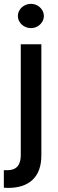

<svg xmlns="http://www.w3.org/2000/svg" viewBox="-42 -755 294 975"><path d="M168 -530.3V34.2Q168 114.7 124.5 157Q81.1 199.2 -1 199.2Q-14.6 199.2 -22.5 198.2V109.4H-5.9Q29.8 109.4 46.6 90.1Q63.5 70.8 63.5 33.2V-530.3ZM48.8 -673.8Q48.8 -690.4 57.9 -704.6Q66.9 -718.8 82.3 -727.1Q97.7 -735.4 115.2 -735.4Q132.8 -735.4 147.7 -727.1Q162.6 -718.8 171.6 -704.6Q180.7 -690.4 180.7 -673.8Q180.7 -657.2 171.6 -643.1Q162.6 -628.9 147.7 -620.6Q132.8 -612.3 115.2 -612.3Q97.7 -612.3 82.3 -620.6Q66.9 -628.9 57.9 -643.1Q48.8 -657.2 48.8 -673.8Z"/></svg>

Font: Pretendard Medium
Style: Regular
Weight: 500
Designer: Base glyphs from Inter by Rasmus Andersson; Hangeul glyphs from Noto Sans CJK(Source Han Sans) by Jang Soo-young and Kan
Foundry: Kil Hyung-jin
Version: Version 1.309